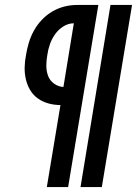

<svg xmlns="http://www.w3.org/2000/svg" viewBox="-20 -755 553 775"><path d="M305 0 426 -735H513L391 0ZM169 0 224 -331Q199 -331 175.5 -337.5Q152 -344 133 -357.5Q114 -371 102 -391Q90 -411 84.5 -434.5Q79 -458 79.5 -483Q80 -508 85 -533Q89 -558 96.5 -583Q104 -608 117 -631.5Q130 -655 149 -675Q168 -695 191 -708.5Q214 -722 239.5 -728.5Q265 -735 291 -735H377L255 0ZM236 -404 278 -661Q256 -661 236 -648.5Q216 -636 202.5 -617Q189 -598 181.5 -576.5Q174 -555 171 -533Q167 -512 167 -490Q167 -468 174 -449Q181 -430 198 -417.5Q215 -405 236 -404Z"/></svg>

Font: Iosevka Curly Oblique
Style: Bold
Weight: 700
Italic angle: -9°
Monospace: yes
Designer: Belleve Invis
Foundry: Belleve Invis
Version: Version 11.1.0; ttfautohint (v1.8.3)